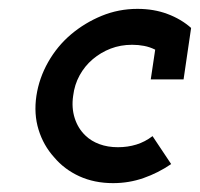

<svg xmlns="http://www.w3.org/2000/svg" viewBox="-20 -404 451 433"><path d="M366 -34 324 -97Q307 -84 287.5 -78Q268 -72 246 -72Q222.9 -72 204.3 -78.9Q185.8 -85.7 173 -98Q156 -114 148.5 -137.5Q141 -161 145 -188Q148 -213 159.5 -234Q171 -255 189.1 -270.4Q207.3 -285.8 229.6 -294.4Q252 -303 278 -303Q292 -303 305 -300.5Q318 -298 330 -292L320 -225H394L411 -341Q388.5 -361 357.7 -372.5Q327 -384 290 -384Q247.6 -384 209.3 -368.3Q171.1 -352.6 140 -326.3Q109 -300 88.6 -264Q68.2 -228 62.1 -188Q56 -147 67 -111.4Q78 -75.9 102 -49.4Q125 -22 158.9 -6.5Q192.9 9 235 9Q271 9 303.8 -2.5Q336.7 -14 366 -34Z"/></svg>

Font: Josefin Slab Thin
Style: Italic
Weight: 100
Italic angle: -12°
Designer: Santiago Orozco
Foundry: Typemade
Version: Version 2.000